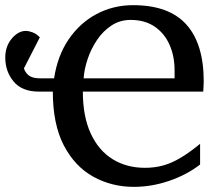

<svg xmlns="http://www.w3.org/2000/svg" viewBox="-35 -707 847 743"><path d="M482.9 16.1Q397 16.1 325.7 -23.4Q254.4 -63 211.9 -144.5Q169.4 -226.1 169.4 -352.5Q158.7 -352.5 140.4 -352.5Q122.1 -352.5 115.2 -352.5Q50.3 -352.5 17.8 -391.4Q-14.6 -430.2 -14.6 -484.4Q-14.6 -527.8 10.5 -557.6Q35.6 -587.4 64.9 -587.4Q76.2 -587.4 91.1 -581.8Q106 -576.2 119.1 -562.5L57.6 -442.4Q63 -425.3 77.1 -414.6Q91.3 -403.8 121.6 -403.8H174.3Q187.5 -491.2 230.7 -554.7Q273.9 -618.2 338.6 -652.6Q403.3 -687 480 -687Q618.7 -687 686 -612.3Q753.4 -537.6 753.4 -391.6Q753.4 -383.8 752.4 -368.2Q751.5 -352.5 751.5 -352.5H285.6Q285.6 -256.8 315.9 -190.9Q346.2 -125 400.4 -91.3Q454.6 -57.6 525.9 -57.6Q562.5 -57.6 594.7 -66.2Q627 -74.7 661.6 -95Q696.3 -115.2 739.3 -150.4V-70.3Q687.5 -30.3 619.6 -7.1Q551.8 16.1 482.9 16.1ZM288.6 -403.8H640.6V-434.6Q640.6 -490.2 620.8 -534.4Q601.1 -578.6 563.2 -604.2Q525.4 -629.9 470.2 -629.9Q429.2 -629.9 396.5 -608.4Q363.8 -586.9 340.6 -552.5Q317.4 -518.1 304.2 -478.8Q291 -439.5 288.6 -403.8Z"/></svg>

Font: Charis
Style: Regular
Weight: 400
Designer: Walt Agee, Miriam Martin, Annie Olsen, Victor Gaultney, Lorna Priest, Alan Ward, Bob Hallissy, Martin Hosken, Sharon Cor
Foundry: SIL Global
Version: Version 7.000